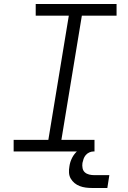

<svg xmlns="http://www.w3.org/2000/svg" viewBox="-20 -755 640 957"><path d="M48 0V-58H221L323 -677H158V-735H561V-677H388L286 -58H451V0ZM440 182Q423 182 407.5 180Q392 178 377.5 172.5Q363 167 351.5 157.5Q340 148 332.5 135Q325 122 324 106Q323 90 326 74Q329 52 339.5 31.5Q350 11 367.5 -4Q385 -19 407 -25.5Q429 -32 450 -32L445 0Q435 0 424.5 5Q414 10 407 18.5Q400 27 396.5 37Q393 47 391 57Q389 70 391.5 83Q394 96 403 104Q412 112 424.5 115Q437 118 450 118H525L515 182Z"/></svg>

Font: Iosevka Curly Slab LtExObl
Style: Regular
Weight: 300
Width: 7
Italic angle: -9°
Monospace: yes
Designer: Belleve Invis
Foundry: Belleve Invis
Version: Version 11.1.0; ttfautohint (v1.8.3)